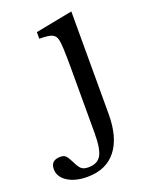

<svg xmlns="http://www.w3.org/2000/svg" viewBox="-286 -617 739 954"><g transform="rotate(-20 83.5 -140.0)"><path d="M213 -540V2Q213 127 160 193.5Q107 260 8 260Q-56 260 -96.5 234Q-137 208 -137 167Q-137 120 -86 120Q-68 120 -58.5 128.5Q-49 137 -34 167Q-20 197 -7.5 207Q5 217 29 217Q77 217 96 184Q115 151 115 68V-280Q115 -402 108 -427Q103 -450 84.5 -458.5Q66 -467 17 -467V-502Z"/></g></svg>

Font: Libre Baskerville
Style: Regular
Weight: 400
Designer: Pablo Impallari, Rodrigo Fuenzalida
Foundry: Pablo Impallari, Rodrigo Fuenzalida
Version: Version 1.000